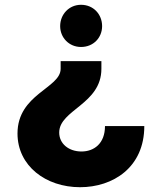

<svg xmlns="http://www.w3.org/2000/svg" viewBox="-20 -559 677 801"><path d="M318 -539C268 -539 231 -499 231 -450C231 -402 268 -363 318 -363C370 -363 406 -402 406 -450C406 -499 370 -539 318 -539ZM314 222C451 222 582 140 582 -33H418C418 40 372 73 320 73C266 73 227 40 227 -6C227 -101 403 -124 403 -272V-304H233V-272C233 -191 53 -167 53 -2C53 133 171 222 314 222Z"/></svg>

Font: Be Vietnam Pro ExtraBold
Style: Regular
Weight: 800
Designer: Lam Bao, Tony Le, Vietanh Nguyen
Foundry: Yellow Type Foundry
Version: Version 1.002